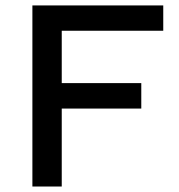

<svg xmlns="http://www.w3.org/2000/svg" viewBox="-20 -680 651 700"><path d="M575.2 -567.9H205.1V-377H495.1V-284.2H205.1V0H98.1V-660.2H575.2Z"/></svg>

Font: Work Sans Medium
Style: Regular
Weight: 500
Designer: Wei Huang
Foundry: Wei Huang
Version: Version 2.012